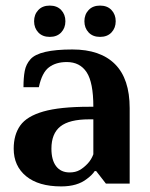

<svg xmlns="http://www.w3.org/2000/svg" viewBox="-20 -657 536 687"><path d="M29 -125Q29 -175 52.5 -208Q76 -241 135 -258Q194 -275 299 -275H314Q314 -362 290 -398.5Q266 -435 219 -435Q180 -435 155 -416Q130 -397 119 -345H64Q64 -379 68.5 -403Q73 -427 89 -445Q120 -480 239 -480Q339 -480 391.5 -427.5Q444 -375 444 -270V0H359L324 -45H319Q310 -31 291 -17Q257 10 199 10Q118 10 73.5 -26.5Q29 -63 29 -125ZM294 -72Q307 -86 314 -105V-230H299Q228 -230 196 -204.5Q164 -179 164 -125Q164 -84 181 -62Q198 -40 229 -40Q250 -40 265 -48.5Q280 -57 294 -72ZM102 -581Q102 -605 117 -621Q132 -637 158 -637Q184 -637 199 -621Q214 -605 214 -581Q214 -557 199 -541Q184 -525 158 -525Q132 -525 117 -541Q102 -557 102 -581ZM282 -581Q282 -605 297 -621Q312 -637 338 -637Q364 -637 379 -621Q394 -605 394 -581Q394 -557 379 -541Q364 -525 338 -525Q312 -525 297 -541Q282 -557 282 -581Z"/></svg>

Font: Philosopher
Style: Bold
Weight: 700
Designer: Jovanny Lemonad
Foundry: Jovanny Lemonad
Version: Version 2.000